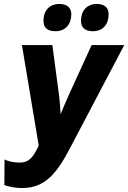

<svg xmlns="http://www.w3.org/2000/svg" viewBox="-20 -942 649 972"><path d="M261 -784C311 -784 341 -819 341 -870C341 -907 314 -922 281 -922C229 -922 200 -887 200 -837C200 -799 223 -784 261 -784ZM451 -784C501 -784 530 -819 530 -870C530 -907 504 -922 471 -922C419 -922 390 -887 390 -837C390 -799 414 -784 451 -784ZM92 10C212 10 271 -71 335 -193L609 -714H444L330 -465C315 -432 300 -396 287 -364C286 -389 282 -435 279 -459L245 -714H91L176 -205C150 -150 130 -119 80 -119C55 -119 25 -123 3 -135L2 -5C28 4 58 10 92 10Z"/></svg>

Font: Noto Sans Display SemiCondensed Extra
Style: Italic
Weight: 800
Width: 4
Italic angle: -12°
Designer: Monotype Design Team
Foundry: Monotype Imaging Inc.
Version: Version 1.900